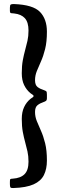

<svg xmlns="http://www.w3.org/2000/svg" viewBox="-20 -800 312 970"><path d="M51 -779.5Q38.5 -780 34.2 -777Q30 -774 30 -760.5V-746.5Q30 -734 36 -733.5Q42 -733 52 -732Q87.5 -728 105.8 -707.8Q124 -687.5 124 -646Q124 -617.5 118.8 -594Q113.5 -570.5 107 -547Q100.5 -523.5 95.2 -495.5Q90 -467.5 90 -430Q90 -395 101.8 -370.5Q113.5 -346 134 -329Q141.5 -323 145.5 -321Q149.5 -319 149.5 -315Q149.5 -310.5 145.8 -308.8Q142 -307 134.5 -301Q113.5 -284 101.8 -259Q90 -234 90 -199Q90 -161.5 95.2 -133.5Q100.5 -105.5 107 -82Q113.5 -58.5 118.8 -35Q124 -11.5 124 17Q124 60 104 80Q84 100 45 102.5Q34 103 32 105Q30 107 30 119V130Q30 143 32.8 146.8Q35.5 150.5 47 150Q113 148 150 131.2Q187 114.5 202 84Q217 53.5 217 11Q217 -40.5 208 -76.5Q199 -112.5 187 -139.2Q175 -166 166 -188.2Q157 -210.5 157 -234Q157 -258.5 169.5 -268.5Q182 -278.5 199 -284Q206.5 -286.5 211.8 -290Q217 -293.5 217 -304.5V-321.5Q217 -335.5 214 -338.5Q211 -341.5 201 -345Q183 -350.5 170 -360.2Q157 -370 157 -395Q157 -418.5 166 -440.8Q175 -463 187 -489.8Q199 -516.5 208 -552.5Q217 -588.5 217 -640Q217 -703.5 182 -739.8Q147 -776 51 -779.5Z"/></svg>

Font: Besley
Style: Regular
Weight: 400
Designer: Owen Earl
Foundry: indestructible type*
Version: Version 4.000